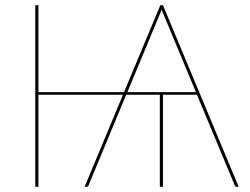

<svg xmlns="http://www.w3.org/2000/svg" viewBox="-20 -720 962 740"><path d="M454 -355H128V0H116V-700H128V-365H458L598 -700H608L900 0H891Q886.5 0 885 -5L739 -355H608V0H596V-355H466.5L321 -5Q319.5 0 314 0H306ZM471 -365H735L611 -663Q608.5 -668.5 606.5 -673.2Q604.5 -678 603 -683.5Q601 -678 599.2 -673.2Q597.5 -668.5 595 -663Z"/></svg>

Font: Lato Hairline
Style: Regular
Weight: 100
Designer: Lukasz Dziedzic
Foundry: tyPoland Lukasz Dziedzic
Version: Version 2.007; 2014-02-27